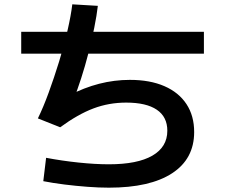

<svg xmlns="http://www.w3.org/2000/svg" viewBox="-20 -824 1040 887"><path d="M483 43Q437 43 384 39Q331 35 278.5 28.5Q226 22 180 13L193 -95Q267 -81 343.5 -73Q420 -65 483 -65Q615 -65 684 -105Q753 -145 753 -220Q753 -284 704.5 -317Q656 -350 563 -350Q483 -350 411.5 -323Q340 -296 258 -236L155 -277Q180 -328 205 -396.5Q230 -465 253 -539.5Q276 -614 292 -683.5Q308 -753 314 -804L432 -797Q427 -753 415.5 -696Q404 -639 388.5 -578.5Q373 -518 355 -462.5Q337 -407 320 -364L299 -383Q368 -419 438 -437Q508 -455 580 -455Q673 -455 739.5 -426Q806 -397 841.5 -343Q877 -289 877 -214Q877 -90 775 -23.5Q673 43 483 43ZM78 -576V-677H922V-576Z"/></svg>

Font: M PLUS 1 Thin SemiBold
Style: Regular
Weight: 600
Version: Version 1.001